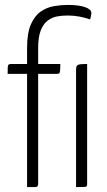

<svg xmlns="http://www.w3.org/2000/svg" viewBox="-20 -760 435 780"><path d="M90 0V-460H11Q11 -478 11.5 -486.5Q12 -495 15 -497.5Q18 -500 25 -500H90V-565Q90 -626 105.5 -661Q121 -696 145.5 -713Q170 -730 199 -735Q228 -740 255 -740Q300 -740 325.5 -731Q351 -722 351 -708Q351 -702 349.5 -694.5Q348 -687 346 -681Q327 -688 303.5 -692.5Q280 -697 255 -697Q234 -697 213 -693.5Q192 -690 174 -676.5Q156 -663 145.5 -636.5Q135 -610 135 -563V-500H225Q225 -481 224 -472.5Q223 -464 220.5 -462Q218 -460 212 -460H135V-12Q135 -12 133.5 -6Q132 0 122 0ZM289 0V-477Q289 -489 293 -493.5Q297 -498 307 -499Q317 -500 334 -500V-12Q334 -6 332 -3.5Q330 -1 321 -0.5Q312 0 289 0Z"/></svg>

Font: Yanone Kaffeesatz Light
Style: Regular
Weight: 300
Designer: Yanone (Cyrillic: Daniel Pouzeot, Huerta Tipografica, and Cyreal)
Foundry: Yanone
Version: Version 2.003